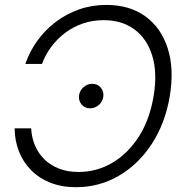

<svg xmlns="http://www.w3.org/2000/svg" viewBox="-20 -758 747 788"><path d="M292 10.3Q232.9 10.3 186.3 -8.3Q139.6 -26.9 107.2 -60.1Q74.7 -93.3 57.6 -137Q40.5 -180.7 40 -231.4H107.9Q109.9 -192.9 123.8 -160.4Q137.7 -127.9 162.8 -103.5Q188 -79.1 222.9 -65.7Q257.8 -52.2 302.2 -52.2Q377 -52.2 440.9 -89.8Q504.9 -127.4 549.6 -197Q594.2 -266.6 610.4 -363.3Q626.5 -460 604.7 -529.8Q583 -599.6 531.5 -637.5Q480 -675.3 405.3 -675.3Q360.8 -675.3 321 -661.9Q281.2 -648.4 248.5 -624Q215.8 -599.6 191.2 -566.9Q166.5 -534.2 152.3 -495.6H84Q101.6 -546.9 133.1 -590.6Q164.6 -634.3 208 -667.5Q251.5 -700.7 304.2 -719.2Q356.9 -737.8 416 -737.8Q512.2 -737.8 576.9 -690.7Q641.6 -643.6 668.5 -559.3Q695.3 -475.1 676.8 -363.3Q658.2 -252.4 603.5 -168.2Q548.8 -84 468.3 -36.9Q387.7 10.3 292 10.3ZM350.1 -313.5Q327.6 -313.5 314.5 -329.6Q301.3 -345.7 304.7 -368.2Q308.1 -387.7 323.7 -400.9Q339.4 -414.1 358.4 -414.1Q380.9 -414.1 394 -397.9Q407.2 -381.8 403.8 -359.9Q400.9 -340.3 385.3 -326.9Q369.6 -313.5 350.1 -313.5Z"/></svg>

Font: Inter 28pt Light
Style: Italic
Weight: 300
Italic angle: -9.3988°
Designer: Rasmus Andersson
Foundry: rsms
Version: Version 4.001;git-66647c0bb